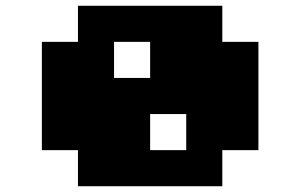

<svg xmlns="http://www.w3.org/2000/svg" viewBox="-20 -645 1040 665"><path d="M250 0V-125H125V-500H250V-625H750V-500H875V-125H750V0ZM375 -375H500V-500H375ZM500 -125H625V-250H500Z"/></svg>

Font: Silkscreen
Style: Bold
Weight: 700
Designer: Jason Kottke
Foundry: Jason Kottke
Version: Version 1.001; ttfautohint (v1.8.4.7-5d5b)